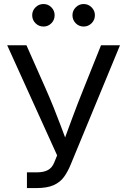

<svg xmlns="http://www.w3.org/2000/svg" viewBox="-20 -958 648 978"><path d="M117.2 0V-80.1H167.5Q202.6 -80.1 224.1 -91.8Q245.6 -103.5 256.3 -130.4L271 -166.5L16.6 -727.5H114.7L211.4 -509.3Q234.9 -456.1 253.9 -408.7Q272.9 -361.3 290 -315.9Q307.1 -270.5 324.7 -223.1H298.8Q323.7 -290.5 349.1 -359.4Q374.5 -428.2 407.2 -509.3L494.6 -727.5H591.3L339.8 -119.1Q325.7 -84.5 306.4 -57.4Q287.1 -30.3 253.9 -15.1Q220.7 0 165 0ZM406.2 -822.8Q382.3 -822.8 365.7 -839.6Q349.1 -856.4 349.1 -880.4Q349.1 -903.8 366 -920.7Q382.8 -937.5 406.2 -937.5Q429.7 -937.5 446.5 -920.7Q463.4 -903.8 463.4 -880.4Q463.4 -856.4 446.5 -839.6Q429.7 -822.8 406.2 -822.8ZM201.7 -822.8Q177.7 -822.8 160.9 -839.6Q144 -856.4 144 -880.4Q144 -903.8 160.9 -920.7Q177.7 -937.5 201.7 -937.5Q225.1 -937.5 241.7 -920.7Q258.3 -903.8 258.3 -880.4Q258.3 -856.4 241.7 -839.6Q225.1 -822.8 201.7 -822.8Z"/></svg>

Font: Inter 24pt
Style: Regular
Weight: 400
Designer: Rasmus Andersson
Foundry: rsms
Version: Version 4.001;git-66647c0bb